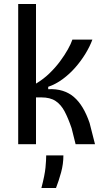

<svg xmlns="http://www.w3.org/2000/svg" viewBox="-20 -721 520 960"><path d="M71 0V-701H160V-303Q197 -325 227 -354Q257 -383 280 -414Q303 -445 319 -473.5Q335 -502 342 -523H442Q429 -488 407 -452Q385 -416 356.5 -383.5Q328 -351 293.5 -325.5Q259 -300 221 -287V-275Q261 -277 293 -267Q325 -257 349.5 -236Q374 -215 393.5 -182.5Q413 -150 428 -106L455 0H358L338 -80Q321 -130 303 -164Q285 -198 258 -216Q231 -234 187 -234H160V0ZM187 219Q204 154 207.5 116.5Q211 79 211 56H297Q297 99 285.5 141Q274 183 260 219Z"/></svg>

Font: Bricolage Grotesque SemiCondensed
Style: Regular
Weight: 400
Width: 4
Designer: Mathieu Triay
Foundry: Atelier Triay
Version: Version 1.001;gftools[0.9.33.dev8+g029e19f]